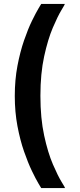

<svg xmlns="http://www.w3.org/2000/svg" viewBox="-20 -795 405 974"><path d="M189 159Q189 159 175.5 136.5Q162 114 142 72.5Q122 31 102 -26.5Q82 -84 68.5 -155.5Q55 -227 55 -308Q55 -390 68.5 -461Q82 -532 102 -590Q122 -648 142 -689Q162 -730 175.5 -752.5Q189 -775 189 -775H309Q310 -774 291.5 -743.5Q273 -713 248 -654.5Q223 -596 204 -509Q185 -422 185 -309Q185 -195 204 -107.5Q223 -20 248.5 39Q274 98 292.5 128Q311 158 310 159Z"/></svg>

Font: Inclusive Sans SemiBold
Style: Regular
Weight: 600
Designer: Olivia King
Foundry: Olivia King
Version: Version 2.004